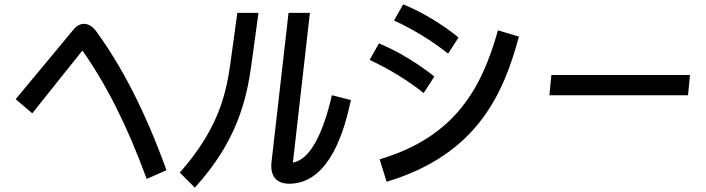

<svg xmlns="http://www.w3.org/2000/svg" viewBox="-20 -805 3240 881"><path d="M744 -24C642 -306 534 -506 424 -658C392 -704 348 -708 317 -669L52 -350L128 -285L358 -573C466 -420 562 -233 653 16Z M1166 -746H1069L1037 -513C1016 -360 975 -206 805 -13L874 56C1066 -155 1111 -344 1134 -511ZM1402 -746H1304L1226 -63C1218 4 1250 38 1306 38C1466 38 1548 -142 1590 -346L1503 -368C1462 -190 1402 -72 1324 -59Z M2084 -633C2010 -693 1919 -749 1830 -785L1788 -711C1873 -672 1964 -617 2036 -559ZM2361 -637 2265 -666C2190 -400 2069 -177 1722 -74L1754 29C2171 -96 2291 -377 2361 -637ZM1973 -454C1899 -513 1808 -569 1719 -606L1676 -530C1761 -491 1852 -436 1924 -378Z M3146 -461H2510L2501 -368H3137Z"/></svg>

Font: Smiley Sans Oblique
Style: Regular
Weight: 400
Italic angle: -8°
Designer: oooooohmygosh, Nagisa Chen, Janine Sui, Heda Shi, Jian Li
Foundry: atelierAnchor
Version: Version 2.0.1